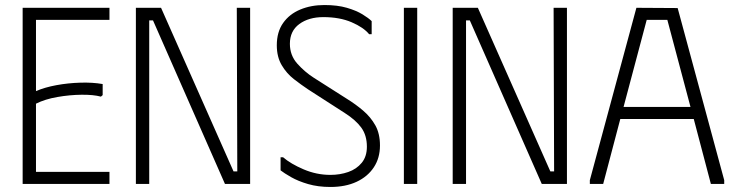

<svg xmlns="http://www.w3.org/2000/svg" viewBox="-20 -731 2918 763"><path d="M415 -700V-652H123V-369Q158 -384 204 -392.5Q250 -401 299 -402.5Q348 -404 388 -397V-353L381 -347Q351 -355 304 -354.5Q257 -354 208 -345.5Q159 -337 123 -319V-48H415V0H70V-700Z M921 -700H974V0H874L588 -650H573V0H520V-700H620L908 -50H923Z M1490 -153Q1490 -103 1465.5 -66Q1441 -29 1397 -8.5Q1353 12 1293 12Q1244 12 1204.5 0.5Q1165 -11 1137 -27Q1109 -43 1095 -54V-106H1105Q1135 -80 1186.5 -58Q1238 -36 1293 -36Q1331 -36 1364 -47.5Q1397 -59 1417.5 -84Q1438 -109 1438 -148Q1438 -193 1416 -223.5Q1394 -254 1350 -282L1204 -376Q1177 -394 1148 -416.5Q1119 -439 1099.5 -472Q1080 -505 1080 -551Q1080 -604 1105 -639.5Q1130 -675 1173 -693Q1216 -711 1269 -711Q1321 -711 1358.5 -700Q1396 -689 1420.5 -674Q1445 -659 1457 -647V-595H1447Q1425 -622 1377.5 -642.5Q1330 -663 1265 -663Q1207 -663 1169.5 -635.5Q1132 -608 1132 -557Q1132 -511 1161.5 -478Q1191 -445 1227 -422L1359 -338Q1393 -317 1423 -291.5Q1453 -266 1471.5 -233Q1490 -200 1490 -153Z M1585 -700H1638V0H1585Z M2180 -700H2233V0H2133L1847 -650H1832V0H1779V-700H1879L2167 -50H2182Z M2324 0V-15L2509 -700L2673 -699L2858 -15V0H2805L2737 -258H2445L2377 0ZM2458 -306H2724L2632 -652H2550Z"/></svg>

Font: Phudu Light Light
Style: Regular
Weight: 300
Version: Version 1.005;gftools[0.9.23]